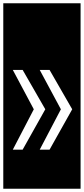

<svg xmlns="http://www.w3.org/2000/svg" viewBox="-32 -937 511 1170"><path d="M270 -25 408 -271 270 -511H210L339 -271L210 -25ZM106 -25 244 -271 106 -511H46L174 -271L46 -25ZM-12 -917H459V213H-12Z"/></svg>

Font: Zilla Slab Regular Highlight
Style: Regular
Weight: 410
Designer: Typotheque Type Foundry
Foundry: Typotheque type foundry
Version: Version 1.0; 2017